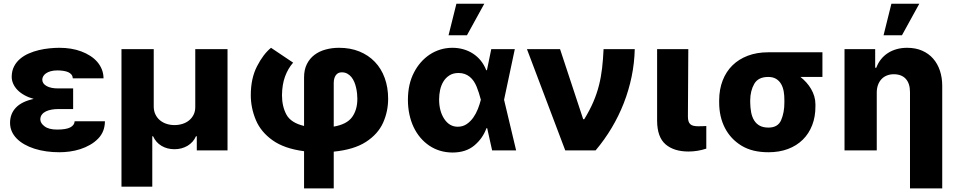

<svg xmlns="http://www.w3.org/2000/svg" viewBox="-20 -810 5147 1034"><path d="M34.1 -148.8Q34.4 -197.8 65.9 -230.6Q97.3 -263.5 161.6 -277.3Q133.5 -285.2 111.3 -297.6Q89.1 -310 74 -325.6Q58.9 -341.3 51 -359.4Q43 -377.5 43 -396.7Q43.3 -428.3 55.6 -452.1Q67.8 -475.9 88.1 -493.1Q108.3 -510.3 134.6 -521.8Q160.9 -533.4 189.3 -540.1Q217.7 -546.9 246.1 -549.7Q274.5 -552.6 299.4 -552.6Q366.1 -552.6 418 -533Q444.6 -523.1 466.4 -508.9Q488.3 -494.7 503.9 -476.6Q519.5 -458.5 528.4 -436.3Q537.3 -414.1 537.6 -388.1H372.2Q371.4 -399.9 365.1 -408Q358.7 -416.2 347.7 -421.2Q336.6 -426.1 321.7 -428.4Q306.8 -430.8 289.1 -430.8Q268.5 -430.8 253.2 -426.5Q237.9 -422.2 227.8 -415.1Q217.7 -408 212.7 -399.1Q207.7 -390.3 207.7 -380.7Q208.1 -359.4 231 -346.6Q253.9 -333.8 292.6 -333.8H373.9V-222.7H292.6Q275.6 -222.7 258.7 -219.8Q241.8 -217 228.2 -210.6Q214.5 -204.2 206 -193.5Q197.4 -182.9 197.1 -166.9Q197.4 -146.3 220.5 -129.3Q242.9 -112.2 288 -112.2Q335.9 -112.2 358.3 -123.9Q380.7 -135.7 382.1 -157H545.1Q544.7 -100.9 508.9 -63.9Q489.3 -43.7 464.5 -29.7Q439.6 -15.6 412.1 -6.7Q384.6 2.1 355.8 6Q327.1 9.9 299.7 9.9Q225.9 9.9 165.5 -9.2Q135.7 -18.8 111.3 -32.7Q87 -46.5 69.8 -64.1Q52.6 -81.7 43.3 -103Q34.1 -124.3 34.1 -148.8Z M634.2 195.3V-545.5H807.9V-235.4Q808.2 -211.6 817.3 -193.2Q826.3 -174.7 841.6 -162.1Q856.9 -149.5 877.1 -142.9Q897.4 -136.4 919.7 -136.4Q942.1 -136.4 962.5 -142.8Q983 -149.1 998.4 -161.8Q1013.8 -174.4 1022.9 -192.8Q1032 -211.3 1031.6 -235.4V-545.5H1205.3V0H1039.8V-76.3H1035.5Q1028.4 -60 1016.9 -47.1Q1005.3 -34.1 990.2 -25Q975.1 -16 957.4 -11.2Q939.6 -6.4 919.7 -6.4Q880 -6.4 849.6 -24.7Q819.2 -43 804.3 -76.3H800.1V195.3Z M1364 -452.8Q1397.7 -518.5 1439.6 -552.6L1558.6 -472.7Q1530.5 -440.3 1514.9 -397.4Q1499.3 -354.4 1498.6 -297.6Q1498.6 -236.9 1522.7 -192.5Q1546.9 -148.4 1617.5 -131.7V-392.8Q1617.5 -434.7 1632.6 -464.8Q1647.7 -495 1673.7 -514.6Q1699.6 -534.1 1733.7 -543.3Q1767.8 -552.6 1806.1 -552.6Q1866.8 -552.6 1915.7 -532.7Q1964.5 -512.8 1998.9 -476.7Q2033.4 -440.7 2051.8 -390.1Q2070.3 -339.5 2070.3 -278.1Q2070.3 -209.9 2043 -148.8Q2015.3 -87.7 1951.3 -46.2Q1887.1 -4.3 1777.3 6.7V204.5H1617.5V4.3Q1510.7 -9.6 1447.8 -54.7Q1384.9 -99.4 1358 -163.4Q1330.6 -228.7 1330.6 -297.6Q1330.6 -387.4 1364 -452.8ZM1777.3 -362.6V-128.2Q1847.7 -140.3 1876.1 -179.3Q1904.5 -218.4 1904.5 -278.1Q1904.5 -291.2 1902.9 -306.6Q1901.3 -322.1 1897.7 -337.9Q1894.2 -353.7 1888 -368.6Q1881.7 -383.5 1872.3 -395.1Q1862.9 -406.6 1850.1 -413.5Q1837.4 -420.5 1820.3 -420.5Q1799.7 -420.5 1788.5 -404.8Q1777.3 -389.2 1777.3 -362.6Z M2176.8 -272.7Q2176.8 -356.5 2209.2 -419Q2224.8 -449.6 2246.3 -474.1Q2267.8 -498.6 2294.2 -516.2Q2320.7 -533.7 2351.4 -543.1Q2382.1 -552.6 2416.5 -552.6Q2447.4 -552.6 2475.5 -544.6Q2503.6 -536.6 2527.2 -521.3Q2550.8 -506 2569.1 -483.5Q2587.4 -460.9 2598.7 -431.8H2602.3L2625.7 -545.5H2752.5L2694.6 -272.7L2759.6 0H2630.3L2603.7 -119.7H2599.8Q2579.9 -64.6 2534.4 -26.6Q2489 11.4 2416.9 11.4H2415.5Q2346.6 10.7 2292.6 -25.2Q2265.6 -43.3 2244.1 -68.5Q2222.7 -93.8 2207.7 -125.2Q2192.8 -156.6 2184.8 -193.9Q2176.8 -231.2 2176.8 -272.7ZM2344.8 -274.9Q2344.8 -210.9 2372.9 -169Q2400.6 -127.5 2445 -127.5Q2472.3 -127.5 2493.1 -141.5Q2513.8 -155.5 2528.9 -177Q2544 -198.5 2553.8 -223.7Q2563.6 -248.9 2569.2 -271.3L2569.6 -272.7L2569.2 -274.1Q2560 -310.4 2546.9 -343Q2540.1 -359.7 2530.9 -373.2Q2521.7 -386.7 2509.6 -396.5Q2497.5 -406.2 2482.6 -411.6Q2467.7 -416.9 2449.6 -416.9Q2420.5 -416.9 2400.4 -404.1Q2380.3 -391.3 2367.9 -370.9Q2355.5 -350.5 2350.1 -325.3Q2344.8 -300.1 2344.8 -274.9ZM2437.9 -789.8H2588.1L2494.7 -620H2395.6Z M2817.8 -545.5H2996.1L3120.7 -168H3126.4Q3156.2 -216.6 3175.2 -260.8Q3194.2 -305 3205.6 -350Q3217 -394.9 3222.5 -442.6Q3228 -490.4 3230.5 -545.5H3398.4Q3396.7 -470.5 3381.6 -397.4Q3366.5 -324.2 3339.5 -255Q3312.5 -185.7 3274.1 -121.4Q3235.8 -57.2 3187.5 0H3024.1Z M3518.8 -545.5H3686.8L3684.7 -182.5Q3684.7 -167.3 3687.9 -157.1Q3691.1 -147 3697.8 -141Q3704.5 -134.9 3715 -132.5Q3725.5 -130 3740.1 -130Q3755.7 -130 3765.1 -130.5Q3774.5 -131 3783.7 -131.4V-9.6Q3736.9 6 3687.5 6Q3609.4 6 3564.3 -32.7Q3519.5 -71.4 3518.8 -158.7Z M3853 -269.9Q3853.3 -329.2 3872 -377Q3890.6 -424.7 3924.9 -458.3Q3959.2 -491.8 4007.8 -510.1Q4056.5 -528.4 4117.2 -528.4H4409.1V-395.6H4290.8Q4307.5 -382.5 4322.3 -366.1Q4337 -349.8 4348 -331Q4359 -312.1 4365.2 -291.4Q4371.4 -270.6 4371.4 -248.6V-238.6Q4371.8 -181.8 4354 -136Q4336.3 -90.2 4303.3 -57.7Q4270.2 -25.2 4223.4 -7.6Q4176.5 9.9 4118.6 9.9Q4075.6 9.9 4039.8 1.4Q4003.9 -7.1 3973.7 -25.2Q3914.8 -61.1 3883.9 -121.1Q3853 -181.1 3853 -258.5ZM4118.6 -122.9Q4169 -122.9 4186.4 -162.3Q4204.5 -203.8 4204.2 -258.5V-269.9Q4204.5 -295.5 4200.5 -318.2Q4196.4 -340.9 4186.3 -358.1Q4176.1 -375.4 4159.3 -385.5Q4142.4 -395.6 4117.2 -395.6Q4063.2 -395.6 4041.9 -358.3Q4020.6 -321 4020.2 -269.9V-258.5Q4020.6 -230.1 4025.2 -205.4Q4029.8 -180.8 4041 -162.3Q4052.2 -143.8 4071 -133.3Q4089.8 -122.9 4118.6 -122.9Z M4693.2 -545.5V-445.3H4699.2Q4708.5 -470.5 4724.3 -490.4Q4740.1 -510.3 4761.4 -524.1Q4782.7 -538 4808.9 -545.3Q4835.2 -552.6 4865.1 -552.6Q4910.9 -552.6 4946.2 -537.1Q4981.5 -521.7 5005.5 -494.1Q5029.5 -466.6 5041.9 -429.2Q5054.3 -391.7 5054.3 -347.7V204.5H4880.7V-313.6Q4880.7 -360.4 4858 -385.3Q4835.2 -410.2 4793.3 -410.2Q4773.1 -410.2 4756.2 -403.4Q4739.3 -396.7 4727.3 -383.9Q4715.2 -371.1 4708.5 -352.8Q4701.7 -334.5 4701.7 -311.1V0H4528.1V-545.5ZM4738.3 -620 4780.5 -789.8H4930.8L4837.4 -620Z"/></svg>

Font: Inter P Extra Bold
Style: Regular
Weight: 800
Designer: Rasmus Andersson
Foundry: rsms
Version: Version 3.018;git-588b23468